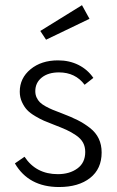

<svg xmlns="http://www.w3.org/2000/svg" viewBox="-20 -715 458 749"><path d="M38.1 -77.6 75.7 -103.5Q120.6 -35.6 205.6 -35.6Q251.5 -35.6 282 -57.9Q312.5 -80.1 312.5 -122.1Q312.5 -142.6 304 -158.4Q295.4 -174.3 276.4 -187.3Q257.3 -200.2 239 -208.5Q220.7 -216.8 189 -229Q166 -237.8 151.4 -244.1Q136.7 -250.5 116.9 -262.2Q97.2 -273.9 85.7 -286.1Q74.2 -298.3 65.7 -316.9Q57.1 -335.4 57.1 -357.4Q57.1 -410.2 99.1 -444.8Q141.1 -479.5 206.5 -479.5Q250.5 -479.5 286.1 -461.7Q321.8 -443.8 344.2 -411.1L310.1 -384.3Q273.9 -432.6 210 -432.6Q168 -432.6 142.8 -412.4Q117.7 -392.1 117.7 -359.4Q117.7 -345.7 122.8 -334.7Q127.9 -323.7 135.7 -315.9Q143.6 -308.1 158.2 -300Q172.9 -292 186 -286.6Q199.2 -281.2 221.2 -272.9Q258.3 -258.8 283.4 -246.1Q308.6 -233.4 331.3 -215.6Q354 -197.8 365.2 -174.1Q376.5 -150.4 376.5 -120.1Q376.5 -56.2 331.5 -20.8Q286.6 14.6 210.4 14.6Q91.8 14.6 38.1 -77.6ZM159.7 -560.1 137.2 -594.2 299.8 -694.8 329.1 -641.6Z"/></svg>

Font: Spartan MB
Style: Regular
Weight: 400
Designer: Matt Bailey, Mirko Velimirovic
Foundry: Matt Bailey
Version: Version 1.005